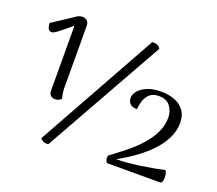

<svg xmlns="http://www.w3.org/2000/svg" viewBox="-120 -872 1184 1050"><g transform="rotate(20 471.5 -347.0)"><path d="M203 -231Q188 -231 178 -240.5Q168 -250 168 -267L167 -612Q167 -622 167 -629.5Q167 -637 165 -644Q150 -631 129 -613.5Q108 -596 89.5 -582.5Q71 -569 62 -569Q51 -569 45.5 -575Q40 -581 37.5 -589Q35 -597 34.5 -604Q34 -611 34 -613Q36 -614 47.5 -621.5Q59 -629 75.5 -640Q92 -651 110 -662.5Q128 -674 143 -684.5Q158 -695 166 -700Q171 -702 177.5 -704Q184 -706 192 -706Q209 -706 219.5 -696Q230 -686 230 -668L231 -324Q230 -305 232.5 -284.5Q235 -264 240 -246Q236 -242 226.5 -236.5Q217 -231 203 -231ZM597 -706Q612 -708 625.5 -703.5Q639 -699 646 -685L254 13Q240 15 228 10.5Q216 6 207 -5ZM592 0Q585 -5 582 -16Q579 -27 582 -40Q606 -59 637.5 -82.5Q669 -106 701 -134.5Q733 -163 760.5 -197Q788 -231 804.5 -268.5Q821 -306 821 -348Q821 -384 800 -413Q779 -442 733 -442Q698 -442 679 -423.5Q660 -405 652.5 -379.5Q645 -354 644 -333Q623 -333 611.5 -340Q600 -347 595 -358Q590 -369 590 -379Q590 -401 608 -422Q626 -443 659 -456Q692 -469 738 -469Q780 -469 814.5 -456Q849 -443 870.5 -415Q892 -387 892 -343Q892 -300 873.5 -259.5Q855 -219 824.5 -184.5Q794 -150 758.5 -121.5Q723 -93 689.5 -72Q656 -51 631 -37Q660 -37 697 -40.5Q734 -44 772.5 -49.5Q811 -55 845.5 -61.5Q880 -68 903 -74Q909 -70 912 -58Q915 -46 915 -33Q915 -20 911.5 -10.5Q908 -1 900 0Z"/></g></svg>

Font: Arima Thin
Style: Regular
Weight: 400
Version: Version 1.100